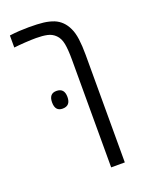

<svg xmlns="http://www.w3.org/2000/svg" viewBox="-125 -704 587 768"><g transform="rotate(-20 168.5 -320.0)"><path d="M212.9 0V-458Q212.9 -501.5 208 -526.9Q203.1 -552.2 188.5 -566.4Q174.3 -580.6 154.3 -584.7Q134.3 -588.9 107.4 -588.9Q87.9 -588.9 60.1 -587.2Q32.2 -585.4 12.7 -583V-634.3Q33.7 -637.2 54.4 -638.4Q75.2 -639.6 94.7 -639.6Q133.3 -639.6 157 -636.7Q180.7 -633.8 200.7 -626Q236.3 -611.3 253.9 -573.2Q263.2 -554.2 267.1 -525.4Q271 -496.6 271 -458V0ZM111.3 -287.1Q79.6 -287.1 79.6 -324.7Q79.6 -362.3 111.3 -362.3Q145 -362.3 145 -324.7Q145 -287.1 111.3 -287.1Z"/></g></svg>

Font: Open Sans Condensed Light
Style: Regular
Weight: 300
Width: 3
Designer: Monotype Design Team
Foundry: Monotype Imaging Inc.
Version: Version 3.003; ttfautohint (v1.8.4)